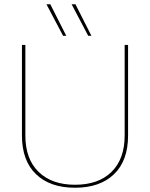

<svg xmlns="http://www.w3.org/2000/svg" viewBox="-20 -871 704 901"><path d="M581 -660V-235Q581 -117 515 -53.5Q449 10 332 10Q215 10 149 -53.5Q83 -117 83 -235V-660H99V-235Q99 -125 161 -64.5Q223 -4 332 -4Q442 -4 503.5 -64.5Q565 -125 565 -235V-660ZM216 -851 291 -703H276L198 -851ZM334 -851 409 -703H394L316 -851Z"/></svg>

Font: Work Sans Thin
Style: Regular
Weight: 250
Designer: Wei Huang
Foundry: Wei Huang
Version: Version 2.012